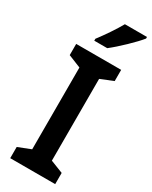

<svg xmlns="http://www.w3.org/2000/svg" viewBox="-239 -989 822 1039"><g transform="rotate(30 172.5 -469.0)"><path d="M345 -928V-938H207C182 -893 141 -833 108 -790V-778H189C237 -815 315 -890 345 -928ZM313 0V-70L234 -101V-612L313 -644V-714H32V-644L111 -612V-101L32 -70V0Z"/></g></svg>

Font: Noto Sans Kannada SemiCondensed SemiBold
Style: Regular
Weight: 600
Width: 4
Designer: Jelle Bosma - Monotype Design Team
Foundry: Monotype Imaging Inc.
Version: Version 2.005